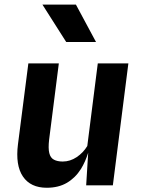

<svg xmlns="http://www.w3.org/2000/svg" viewBox="-20 -830 640 860"><path d="M189.5 11Q117 11 82.8 -39.2Q48.5 -89.5 60.5 -184L107 -546H243.5L200 -204.5Q195.5 -165.5 200.8 -144.2Q206 -123 221.5 -114.8Q237 -106.5 261 -106.5Q294 -106.5 323.5 -126.2Q353 -146 371 -176L418 -546H555L485.5 0H366L375 -146Q362.5 -105.5 342.5 -73Q317.5 -33.5 279.8 -11.2Q242 11 189.5 11ZM410 -642H276.5L170 -809.5H320Z"/></svg>

Font: Spline Sans Mono SemiBold
Style: Italic
Weight: 600
Italic angle: -4°
Monospace: yes
Version: Version 1.004